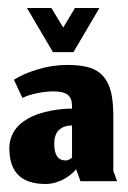

<svg xmlns="http://www.w3.org/2000/svg" viewBox="-20 -452 319 479"><path d="M112 -322H163.3L228 -432H167L137.7 -383.3L108.3 -432H47.3ZM170 -29.7 180.7 0H272L262.7 -26V-161.7Q262.7 -198.3 257 -222.2Q251.3 -246 237.8 -261.5Q224.3 -277 202.7 -283.5Q181 -290 147.7 -290Q110 -290 73.7 -278.8Q37.3 -267.7 14.7 -253L36 -207.7Q48.7 -214.3 71 -219.2Q93.3 -224 114 -224Q138 -224 148.8 -215.7Q159.7 -207.3 159.7 -187V-181Q148.3 -181 136 -180Q123.7 -179 108 -176Q92.3 -173 78.2 -168.5Q64 -164 50 -156.2Q36 -148.3 26 -138.3Q16 -128.3 9.7 -113.8Q3.3 -99.3 3.3 -82Q3.3 7 93.3 7Q106.7 7 119.3 3.2Q132 -0.7 140.8 -6Q149.7 -11.3 156.5 -16.7Q163.3 -22 166.7 -26ZM143.7 -51.7Q115.3 -51.7 115.3 -93.3Q115.3 -116.7 127.3 -127.8Q139.3 -139 159.7 -139V-59Q159.7 -59 157.7 -57.2Q155.7 -55.3 151.8 -53.5Q148 -51.7 143.7 -51.7Z"/></svg>

Font: Jomhuria
Style: Regular
Weight: 400
Designer: Arabic design by Kourosh Beigpour, Latin design by Eben Sorkin, engineering by Lasse Fister and Khaled Hosney
Version: Version 1.0000